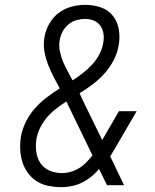

<svg xmlns="http://www.w3.org/2000/svg" viewBox="-20 -763 640 791"><path d="M233 8Q207 8 180.5 3Q154 -2 132.5 -15.5Q111 -29 96 -49Q81 -69 73 -93.5Q65 -118 63.5 -144.5Q62 -171 66 -198Q71 -229 85.5 -259Q100 -289 122 -314.5Q144 -340 171 -360.5Q198 -381 226 -399Q213 -423 200.5 -447Q188 -471 178 -497Q168 -523 163 -551Q158 -579 163 -609Q166 -628 173.5 -646Q181 -664 193 -680.5Q205 -697 221.5 -709.5Q238 -722 256.5 -729.5Q275 -737 294 -740Q313 -743 332 -743Q365 -743 395.5 -732.5Q426 -722 445 -698Q464 -674 469.5 -641.5Q475 -609 469 -577Q464 -546 449 -516.5Q434 -487 412 -462Q390 -437 363 -416.5Q336 -396 308 -379Q310 -373 313 -367.5Q316 -362 318 -356L401 -186L470 -305H543L454 -152Q449 -144 444 -135.5Q439 -127 434 -119L491 0H421L388 -67Q370 -45 346.5 -28Q323 -11 297 -2Q281 3 265 5.5Q249 8 233 8ZM279 -432Q301 -446 321.5 -462Q342 -478 359.5 -497Q377 -516 389 -538.5Q401 -561 405 -585Q409 -604 406.5 -622.5Q404 -641 394 -656Q384 -671 367 -678Q350 -685 331 -685Q313 -685 295 -680Q277 -675 262 -662.5Q247 -650 238 -633Q229 -616 226 -598Q222 -575 226.5 -552.5Q231 -530 239.5 -509.5Q248 -489 258.5 -470Q269 -451 279 -432ZM235 -50Q253 -50 271 -55Q289 -60 305.5 -70Q322 -80 335.5 -94Q349 -108 361 -123L260 -331Q259 -335 257 -338.5Q255 -342 253 -345Q232 -331 211 -315Q190 -299 173.5 -279.5Q157 -260 145.5 -237Q134 -214 130 -189Q126 -163 129.5 -137Q133 -111 147 -90.5Q161 -70 184.5 -60Q208 -50 235 -50Z"/></svg>

Font: Iosevka Slab Light Extended
Style: Italic
Weight: 300
Width: 7
Italic angle: -9°
Monospace: yes
Designer: Belleve Invis
Foundry: Belleve Invis
Version: Version 11.1.0; ttfautohint (v1.8.3)